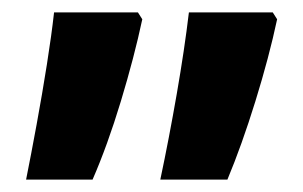

<svg xmlns="http://www.w3.org/2000/svg" viewBox="-20 -622 487 309"><path d="M238 -333Q252 -399 264.5 -471Q277 -543 284 -602H419L426 -591Q413 -530 391 -459Q369 -388 346 -333ZM22 -333Q30 -373 39 -422Q48 -471 55.5 -518.5Q63 -566 67 -602H202L209 -591Q196 -530 174.5 -459Q153 -388 129 -333Z"/></svg>

Font: Noto Sans Hebrew SemiCondensed
Style: Bold
Weight: 700
Width: 4
Designer: Monotype Design Team
Foundry: Monotype Imaging Inc.
Version: Version 2.004; ttfautohint (v1.8.4.7-5d5b)